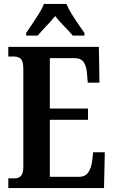

<svg xmlns="http://www.w3.org/2000/svg" viewBox="-20 -951 575 971"><path d="M22 0V-49H54Q75 -49 86.5 -62Q98 -75 98 -108V-601Q98 -643 84.5 -654Q71 -665 52 -665H22V-714H480L483 -533H424L420 -578Q418 -614 404 -635.5Q390 -657 358 -657H232V-402H425V-345H232V-57H380Q412 -57 427 -80Q442 -103 446 -136L451 -181H510L506 0ZM112 -784Q125 -803 142.5 -829Q160 -855 177 -882Q194 -909 202 -931H316Q325 -909 341.5 -882Q358 -855 376 -829Q394 -803 407 -784V-771H348Q331 -792 304 -819Q277 -846 259 -870Q240 -846 214 -819Q188 -792 171 -771H112Z"/></svg>

Font: Noto Serif Thai ExtraCondensed
Style: Bold
Weight: 700
Width: 2
Designer: Monotype Design Team
Foundry: Monotype Imaging Inc.
Version: Version 2.002; ttfautohint (v1.8.4.7-5d5b)